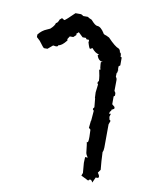

<svg xmlns="http://www.w3.org/2000/svg" viewBox="-77 -527 598 770"><g transform="rotate(10 222.0 -141.5)"><path d="M375.5 41Q375.5 52.7 371.6 60.1Q373 98.1 376.5 131.3L367.2 144.5Q374.5 153.8 374.5 160.2Q374.5 165.5 367.2 165.5L362.3 165L352.1 187.5Q347.7 177.2 341.8 177.2Q337.9 177.2 334.5 182.6L304.2 167.5L308.6 156.2L305.2 115.2L306.2 91.8L316.9 92.3Q309.1 81.1 308.1 75.4Q307.1 69.8 305.9 56.6Q304.7 43.5 302.2 30.3L305.2 31.7Q309.1 31.7 309.1 8.8L308.1 -20L300.8 -26.4L303.7 -54.7L304.7 -56.2L308.1 -97.2L303.7 -101.6V-105.5L308.1 -111.3L304.7 -147.5L303.7 -147.9L302.7 -170.9L306.6 -204.1L303.7 -207.5V-213.4L307.6 -218.3Q307.1 -237.8 300.8 -263.2L305.7 -263.7L304.2 -271L303.7 -272V-273.4Q302.2 -285.2 302.2 -293.9L309.6 -296.4Q292.5 -296.4 284.7 -318.4L289.1 -323.2Q274.4 -325.2 259.3 -343.8L250.5 -338.9Q246.6 -338.9 239.3 -364.7L240.7 -369.1L239.3 -374H231.9Q227.5 -374 227.1 -379.4H212.9Q212.4 -379.4 194.3 -397Q189.9 -391.1 186.5 -391.1V-383.8L175.8 -374H161.6L153.8 -361.8L155.3 -356.4Q135.7 -331.5 122.6 -331.5Q122.6 -325.2 113.3 -325.2L102.1 -326.7L82 -309.6H67.9Q64.9 -310.1 45.9 -335.9L32.2 -348.6V-358.9Q46.4 -377.4 66.4 -385.3L79.1 -391.1Q95.7 -405.8 97.7 -417.5Q104 -417.5 110.4 -434.6Q112.3 -434.6 118.2 -440.9L128.4 -434.6Q132.3 -434.6 168 -469.7H188Q193.8 -469.7 200.7 -463.9H219.2Q223.6 -460 236.3 -455.1Q253.9 -434.6 262.7 -434.6Q277.3 -434.6 292.5 -410.2Q292.5 -406.2 305.2 -402.8L317.4 -397Q348.1 -364.7 362.8 -360.4Q369.6 -356.4 370.6 -345.7Q376.5 -345.7 376.5 -328.6Q381.3 -328.6 381.3 -325.2V-294.9L375 -289.6V-277.3L377 -274.4L375 -272.5V-266.1L372.1 -261.7L371.6 -247.1Q376.5 -241.2 376.5 -235.4L376 -189.5Q381.3 -184.6 381.3 -178.7V-171.4Q378.4 -169.4 376.5 -167.5V-135.7Q380.9 -131.8 387.7 -126V-119.1L376.5 -112.8L377.4 -109.4L374 -106.4L371.6 -103V-94.7L377.9 -97.7Q375.5 -90.8 374 -84L376.5 -72.3Q378.9 -72.3 381.3 -68.4L376 -53.7Z"/></g></svg>

Font: Truetypewriter PolyglOTT
Style: Regular
Weight: 400
Designer: Sergey Beatoff a.k.a. Sam_T
Version: Version 3.76